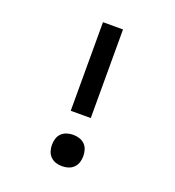

<svg xmlns="http://www.w3.org/2000/svg" viewBox="-135 -841 869 955"><g transform="rotate(20 300.0 -363.5)"><path d="M247 -266V-735H353V-266ZM300 8Q283 8 267 3Q251 -2 239 -14Q227 -26 222 -42Q217 -58 217 -75Q217 -92 222 -108.5Q227 -125 239 -136.5Q251 -148 267 -153Q283 -158 300 -158Q317 -158 333 -153Q349 -148 361 -136.5Q373 -125 378 -108.5Q383 -92 383 -75Q383 -58 378 -42Q373 -26 361 -14Q349 -2 333 3Q317 8 300 8Z"/></g></svg>

Font: Iosevka Custom SmBdEx
Style: Regular
Weight: 600
Width: 7
Monospace: yes
Designer: Belleve Invis
Foundry: Belleve Invis
Version: Version 11.2.4; ttfautohint (v1.8.4)